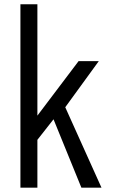

<svg xmlns="http://www.w3.org/2000/svg" viewBox="-20 -850 540 895"><path d="M75.2 -830.1H154.3V-311L346.2 -564.9H440.4L284.2 -350.1L453.1 24.9H359.4L229.5 -293.9L154.3 -198.2V24.9H75.2Z"/></svg>

Font: BIZ UDGothic
Style: Regular
Weight: 400
Monospace: yes
Designer: TypeBank Co., Ltd.
Foundry: Morisawa Inc.
Version: Version 1.05